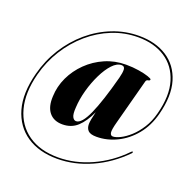

<svg xmlns="http://www.w3.org/2000/svg" viewBox="-138 -812 1050 1063"><g transform="rotate(20 386.5 -280.5)"><path d="M472 -71.5Q436.5 -71.5 422.8 -85.2Q409 -99 409 -123.5Q409 -135 412.8 -155Q416.5 -175 422.5 -198Q394.5 -136.5 359 -104Q323.5 -71.5 271 -71.5Q220 -71.5 193 -104.8Q166 -138 169.5 -200Q171.5 -258.5 197 -312.8Q222.5 -367 266.5 -410Q310.5 -453 367.8 -478Q425 -503 490.5 -503Q531.5 -503 566.8 -497.2Q602 -491.5 623.8 -484Q645.5 -476.5 645.5 -472Q645.5 -464.5 635.2 -463.2Q625 -462 622 -452.5L551 -185.5Q537.5 -136 540.5 -120Q543.5 -104 557 -104Q574 -104 600.5 -117Q627 -130 655.8 -156Q684.5 -182 709 -220.5Q733.5 -259 746.5 -309.5Q776.5 -422.5 752 -503Q727.5 -583.5 662 -626Q596.5 -668.5 502.5 -668.5Q423.5 -668.5 350.8 -639.5Q278 -610.5 217.2 -558Q156.5 -505.5 112.8 -435.8Q69 -366 47.5 -284Q17 -166.5 40.8 -78Q64.5 10.5 134.5 59.5Q204.5 108.5 311.5 108.5Q410 108.5 507 64.8Q604 21 681 -58.5Q687.5 -65.5 690.5 -62Q692 -61.5 691 -58.5Q690 -55.5 688.5 -53.5Q607.5 29 508.8 73.2Q410 117.5 309 117.5Q201.5 117.5 129.2 68.8Q57 20 31.2 -70Q5.5 -160 38 -284Q60 -369 105 -440.8Q150 -512.5 212.5 -565.8Q275 -619 349.5 -648.2Q424 -677.5 505.5 -677.5Q602 -677.5 669.5 -634Q737 -590.5 762 -508.2Q787 -426 756.5 -309.5Q737 -234.5 693.2 -181.2Q649.5 -128 591.5 -99.8Q533.5 -71.5 472 -71.5ZM310 -185.5Q307 -145.5 315.2 -129.8Q323.5 -114 336.5 -114Q369.5 -114 404.8 -192.8Q440 -271.5 480 -422.5Q488.5 -455 487.5 -473.5Q486.5 -492 468 -492Q441 -492 414.2 -463.2Q387.5 -434.5 364.8 -388Q342 -341.5 327.2 -288Q312.5 -234.5 310 -185.5Z"/></g></svg>

Font: Fraunces 144pt S000
Style: Bold Italic
Weight: 700
Italic angle: -16°
Version: Version 1.000; ttfautohint (v1.8.3)